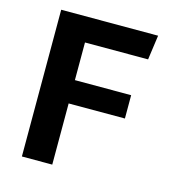

<svg xmlns="http://www.w3.org/2000/svg" viewBox="-103 -776 806 867"><g transform="rotate(15 300.0 -343.0)"><path d="M77 0V-686H530L514 -571H219V-395H482V-286H219V0Z"/></g></svg>

Font: Chivo Mono SemiBold
Style: Regular
Weight: 600
Monospace: yes
Designer: Hector Gatti
Foundry: Omnibus-Type
Version: Version 1.008